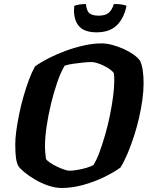

<svg xmlns="http://www.w3.org/2000/svg" viewBox="-20 -936 744 956"><path d="M287 0Q255 0 220 -12Q185 -24 154.5 -42Q124 -60 101.5 -78.5Q79 -97 71 -110Q63 -125 59.5 -150Q56 -175 56 -219Q56 -246 61 -283.5Q66 -321 75 -365.5Q84 -410 96.5 -454Q109 -498 123.5 -537Q138 -576 154 -605Q183 -626 223 -646.5Q263 -667 308.5 -683.5Q354 -700 399.5 -710Q445 -720 486 -720Q510 -720 538.5 -712.5Q567 -705 595 -692.5Q623 -680 645.5 -664Q668 -648 678 -632Q687 -612 691 -584Q695 -556 695 -521Q695 -484 689 -440Q683 -396 672.5 -350Q662 -304 647.5 -259Q633 -214 616 -173.5Q599 -133 580 -102Q549 -79 500 -55Q451 -31 395.5 -15.5Q340 0 287 0ZM326 -86Q342 -86 365.5 -90Q389 -94 411 -100.5Q433 -107 445 -114Q461 -139 475.5 -178.5Q490 -218 503.5 -264.5Q517 -311 527 -360Q537 -409 543 -454.5Q549 -500 549 -535Q549 -547 548.5 -556Q548 -565 547 -571Q543 -579 530.5 -588.5Q518 -598 500.5 -607Q483 -616 465.5 -621.5Q448 -627 436 -627Q418 -627 393.5 -624.5Q369 -622 344.5 -618.5Q320 -615 302 -609Q283 -578 265.5 -527.5Q248 -477 234 -419Q220 -361 212 -306Q204 -251 204 -209Q204 -192 205.5 -175.5Q207 -159 209 -145Q213 -137 228.5 -126.5Q244 -116 262.5 -107Q281 -98 298.5 -92Q316 -86 326 -86ZM461 -775Q395 -775 369 -811Q343 -847 350 -907Q356 -910 372.5 -913Q389 -916 408 -916Q411 -881 426 -869.5Q441 -858 471 -858Q501 -858 518.5 -870Q536 -882 547 -916Q575 -916 590 -913Q605 -910 610 -907Q597 -844 561 -809.5Q525 -775 461 -775Z"/></svg>

Font: Texturina Medium 12pt ExtraBold
Style: Italic
Weight: 800
Italic angle: -11°
Version: Version 1.002